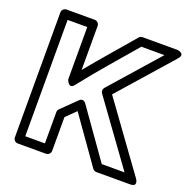

<svg xmlns="http://www.w3.org/2000/svg" viewBox="-133 -868 1022 1025"><g transform="rotate(20 378.0 -355.5)"><path d="M300.8 -302.8 217.2 -220.8C212.3 -216.1 209.7 -208.7 209.7 -203V-25H98V-686H209.7V-389C209.7 -389 225.9 -337.1 254.4 -373.6C337.6 -480.3 429.2 -582.5 516.9 -686H648L406.2 -411.5C398.4 -402.6 398.3 -389.2 404.8 -380.3L662 -25H532.5L338.7 -299.4C334.4 -305.6 319.6 -321.3 300.8 -302.8ZM314.8 -246.6 499.2 14.4C503.3 20.3 511.3 25 519.6 25H711C760.1 25 731.2 -14.7 731.2 -14.7L457 -393.5L722.1 -694.5C754.7 -731.6 703.3 -736 703.3 -736H505.3C498.3 -736 491 -732.8 486.2 -727.1C411.3 -638.4 333.8 -551.4 259.7 -460.4V-711C259.7 -721.7 249.8 -736 234.7 -736H73C62.3 -736 48 -726.1 48 -711V0C48 10.7 57.9 25 73 25H234.7C245.4 25 259.7 15.1 259.7 0V-192.5Z"/></g></svg>

Font: Asimov
Style: WidOu
Weight: 500
Designer: Google
Version: Version 2.000980; 2014